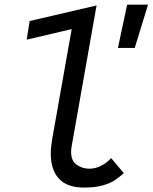

<svg xmlns="http://www.w3.org/2000/svg" viewBox="-20 -814 672 845"><path d="M203.5 -137.5Q203.5 -165.5 210 -203.5L295.5 -686L97.5 -639.5L110.5 -721.5L405 -790L295 -168.5Q293 -157 293 -145.5Q293 -105.5 318 -88.5Q343 -71.5 373.5 -71.5Q400 -71.5 425.5 -84.5Q451 -97.5 469 -118.5L525 -51.5Q502 -32 483 -19.5Q464 -7 431 2.2Q398 11.5 350 11.5Q275 11.5 239.2 -27.8Q203.5 -67 203.5 -137.5ZM539.5 -793.5H631.5L573 -603H499Z"/></svg>

Font: JuliaMono Italic
Style: Regular
Weight: 400
Italic angle: -9°
Monospace: yes
Designer: cormullion
Foundry: corm
Version: Version 0.049; ttfautohint (v1.8.4)